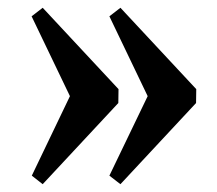

<svg xmlns="http://www.w3.org/2000/svg" viewBox="-20 -473 555 492"><path d="M482.4 -209 288.6 -1 260.3 -22.9 358.4 -226.6 260.3 -431.2 288.6 -453.1 482.9 -244.6ZM283.2 -209 89.4 -1 61.5 -22.9 159.2 -226.6 61 -431.2 89.4 -453.1 283.7 -244.6Z"/></svg>

Font: Gentium Basic
Style: Bold
Weight: 700
Designer: J. Victor Gaultney and Annie Olsen
Foundry: SIL International
Version: Version 1.100